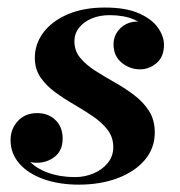

<svg xmlns="http://www.w3.org/2000/svg" viewBox="-20 -492 490 522"><path d="M194.3 10Q141 10 99.1 -4.8Q57.2 -19.5 33 -46.9Q8.7 -74.3 8.7 -111.3Q8.7 -141.3 28.5 -162.9Q48.3 -184.5 81.3 -184.5Q111.3 -184.5 130.8 -165.6Q150.3 -146.8 150.3 -115.3Q150.3 -83 129.3 -66.2Q108.3 -49.5 80 -49.5Q60.8 -49.5 44.6 -57.6Q28.5 -65.7 19.1 -79.7Q9.7 -93.8 9.7 -111.3H36.7Q36.7 -80 56.6 -57.4Q76.5 -34.8 110 -22.6Q143.5 -10.5 183.8 -10.5Q210.5 -10.5 234.2 -20.5Q258 -30.5 273 -48.9Q288 -67.3 288 -92Q288 -118.7 272.6 -138.9Q257.2 -159 233 -175.5Q208.7 -192 181.4 -207.9Q154 -223.7 129.7 -241.5Q105.5 -259.2 90.1 -281.7Q74.7 -304.2 74.7 -334.5Q74.7 -372.7 98.2 -403.9Q121.8 -435 164.6 -453.3Q207.5 -471.5 265.3 -471.5Q321.8 -471.5 357.1 -456Q392.5 -440.5 409.1 -417.1Q425.8 -393.7 425.8 -370.2Q425.8 -337.7 405.8 -320.6Q385.8 -303.5 360.8 -303.5Q333 -303.5 310.9 -321.5Q288.7 -339.5 288.7 -371.5Q288.7 -397 307.3 -415.3Q325.8 -433.5 355.8 -433.5Q382.5 -433.5 403.6 -416Q424.8 -398.5 424.8 -370.2H401.3Q401.3 -390.5 386.5 -409Q371.8 -427.5 344.1 -439.1Q316.5 -450.8 277.8 -450.8Q251 -450.8 229.4 -441.8Q207.8 -432.7 195 -416.7Q182.3 -400.7 182.3 -379.5Q182.3 -354 198 -334.9Q213.8 -315.8 238.6 -299.9Q263.5 -284 291.5 -268.2Q319.5 -252.5 344.4 -233.7Q369.3 -215 385 -190.5Q400.8 -166 400.8 -132Q400.8 -88.8 373.5 -56.9Q346.3 -25 299.5 -7.5Q252.8 10 194.3 10Z"/></svg>

Font: Bodoni Moda
Style: Italic
Weight: 400
Italic angle: -13°
Designer: Owen Earl
Foundry: indestructible type
Version: Version 2.005